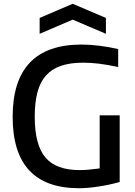

<svg xmlns="http://www.w3.org/2000/svg" viewBox="-20 -987 714 1017"><path d="M190 -892 365 -967 541 -892V-808L365 -883L190 -808ZM399 10Q47 10 47 -368Q47 -751 412 -751Q457 -751 508 -744.5Q559 -738 606 -727V-632Q545 -645 502 -650Q459 -655 420 -655Q352 -655 303.5 -638.5Q255 -622 224 -587.5Q193 -553 178.5 -499Q164 -445 164 -369Q164 -220 220.5 -153Q277 -86 402 -86Q423 -86 451.5 -88.5Q480 -91 508 -95V-376H614V-23Q561 -8 502.5 1Q444 10 399 10Z"/></svg>

Font: EncodeSans
Style: Medium
Weight: 500
Designer: Pablo Impallari, Andres Torresi
Foundry: Pablo Impallari, Andres Torresi
Version: Version 1.000; ttfautohint (v1.4.1)